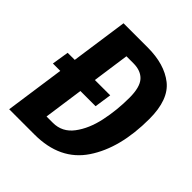

<svg xmlns="http://www.w3.org/2000/svg" viewBox="-192 -815 938 938"><g transform="rotate(45 277.5 -346.0)"><path d="M541 -451Q541 -249 457.5 -124.5Q374 0 198 0H23L67 -309H16L30 -397H79L121 -692H288Q404 -692 472.5 -638Q541 -584 541 -451ZM399 -455Q399 -528 372 -558Q345 -588 293 -588H245L218 -397H324L311 -309H206L177 -104H221Q285 -104 325 -157Q365 -210 382 -290Q399 -370 399 -455Z"/></g></svg>

Font: Fira Sans Compressed SemiBold
Style: Italic
Weight: 600
Width: 1
Italic angle: -8°
Designer: bBox Type GmbH & Carrois Corporate GbR & Edenspiekermann AG
Foundry: bBox Type GmbH & Carrois Corporate GbR & Edenspiekermann AG
Version: Version 4.301